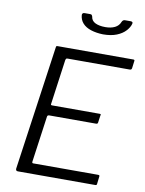

<svg xmlns="http://www.w3.org/2000/svg" viewBox="-101 -1024 828 1094"><g transform="rotate(10 312.5 -477.0)"><path d="M170 -732Q171 -739 172.5 -740.5Q174 -742 180 -742H618Q627 -742 624 -731L619 -692Q618 -687 615.5 -684.5Q613 -682 606 -682H248Q242 -682 240 -680Q238 -678 236 -672L200 -412Q199 -408 200.5 -406Q202 -404 207 -404H482Q487 -404 488.5 -402Q490 -400 488 -395L482 -353Q481 -345 472 -345H200Q190 -345 189 -334L152 -69Q151 -60 158 -60H533Q539 -60 541 -58Q543 -56 542 -50L537 -8Q536 -3 534.5 -1.5Q533 0 527 0H80Q67 0 68 -14L170 -732ZM422 -853Q383 -854 352 -864Q321 -874 303.5 -893.5Q286 -913 284 -941Q284 -947 287.5 -950.5Q291 -954 298 -954H330Q337 -954 339.5 -951Q342 -948 344 -942Q347 -918 369.5 -907Q392 -896 428 -896Q460 -896 482.5 -907Q505 -918 514 -941Q517 -948 521.5 -951Q526 -954 532 -954H565Q571 -954 574.5 -951Q578 -948 576 -941Q571 -921 552 -900Q533 -879 500.5 -866Q468 -853 422 -853Z"/></g></svg>

Font: Libre Franklin Light
Style: Italic
Weight: 300
Italic angle: -8°
Designer: Pablo Impallari, Rodrigo Fuenzalida, Nhung Nguyen
Foundry: Impallari Type
Version: Version 3.000